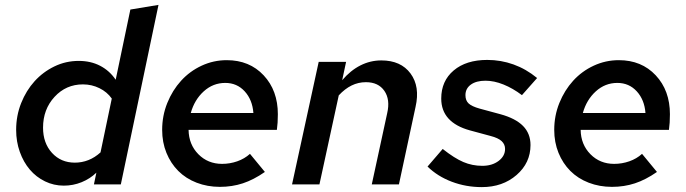

<svg xmlns="http://www.w3.org/2000/svg" viewBox="-20 -754 2803 785"><path d="M364 0 374 -48Q348 -23 313.5 -9Q279 5 241 5Q200 5 164 -12.5Q128 -30 102 -60.5Q76 -91 61 -133Q46 -175 46 -223Q46 -281 66.5 -332.5Q87 -384 121.5 -422Q156 -460 202.5 -482.5Q249 -505 302 -505Q351 -505 389.5 -485Q428 -465 453 -428L513 -715L628 -734L474 0ZM156 -232Q156 -169 192.5 -129Q229 -89 286 -89Q315 -89 341.5 -99.5Q368 -110 391 -131L437 -351Q418 -378 386.5 -393.5Q355 -409 319 -409Q250 -409 203 -358Q156 -307 156 -232Z M1063 -51Q1017 -19 973 -4.5Q929 10 879 10Q828 10 784 -7Q740 -24 709 -55Q678 -86 660.5 -129Q643 -172 643 -223Q643 -281 664 -333Q685 -385 720.5 -424Q756 -463 804.5 -485.5Q853 -508 907 -508Q1000 -508 1058 -446Q1116 -384 1116 -287Q1116 -268 1115 -253Q1114 -238 1112 -223H751Q752 -163 791 -123.5Q830 -84 888 -84Q920 -84 950 -94.5Q980 -105 1002 -125ZM901 -415Q851 -415 813 -380.5Q775 -346 760 -292H1016Q1012 -346 980.5 -380.5Q949 -415 901 -415Z M1174 0 1283 -501H1395L1379 -426Q1413 -466 1453.5 -486.5Q1494 -507 1539 -507Q1619 -507 1658.5 -453.5Q1698 -400 1679 -317L1611 0H1500L1563 -291Q1576 -347 1551.5 -382.5Q1527 -418 1476 -418Q1445 -418 1417.5 -404.5Q1390 -391 1365 -364L1286 0Z M1728 -73 1790 -145Q1838 -107 1874.5 -91.5Q1911 -76 1952 -76Q1992 -76 2018.5 -96Q2045 -116 2045 -145Q2045 -164 2031 -177Q2017 -190 1986 -198L1901 -221Q1843 -237 1813.5 -269.5Q1784 -302 1784 -351Q1784 -423 1835 -466Q1886 -509 1972 -509Q2028 -509 2079.5 -490.5Q2131 -472 2176 -435L2114 -365Q2077 -393 2038.5 -408.5Q2000 -424 1965 -424Q1927 -424 1905 -408Q1883 -392 1883 -365Q1883 -343 1896 -331Q1909 -319 1941 -310L2026 -287Q2088 -270 2118.5 -239Q2149 -208 2149 -161Q2149 -88 2092 -38.5Q2035 11 1950 11Q1885 11 1827 -11Q1769 -33 1728 -73Z M2666 -51Q2620 -19 2576 -4.5Q2532 10 2482 10Q2431 10 2387 -7Q2343 -24 2312 -55Q2281 -86 2263.5 -129Q2246 -172 2246 -223Q2246 -281 2267 -333Q2288 -385 2323.5 -424Q2359 -463 2407.5 -485.5Q2456 -508 2510 -508Q2603 -508 2661 -446Q2719 -384 2719 -287Q2719 -268 2718 -253Q2717 -238 2715 -223H2354Q2355 -163 2394 -123.5Q2433 -84 2491 -84Q2523 -84 2553 -94.5Q2583 -105 2605 -125ZM2504 -415Q2454 -415 2416 -380.5Q2378 -346 2363 -292H2619Q2615 -346 2583.5 -380.5Q2552 -415 2504 -415Z"/></svg>

Font: Red Hat Text Medium
Style: Italic
Weight: 500
Italic angle: -12°
Designer: Pentagram / MCKL
Foundry: Pentagram / MCKL
Version: Version 1.003; Red Hat Text Medium Italic